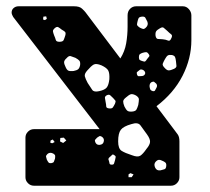

<svg xmlns="http://www.w3.org/2000/svg" viewBox="-20 -591 669 611"><path d="M88 0Q77 0 69 -8Q61 -16 61 -27V-153Q61 -164 69 -172Q77 -180 88 -180H297L22 -537Q21 -539 19 -543Q17 -547 17 -551Q17 -560 23.5 -565.5Q30 -571 39 -571H216Q233 -571 241 -563.5Q249 -556 252 -552L363 -405Q377 -427 381.5 -453Q386 -479 386 -506V-542Q386 -555 394 -563Q402 -571 413 -571H562Q573 -571 581 -562Q589 -553 589 -542V-463Q589 -405 561 -350Q533 -295 478 -253L536 -176Q541 -170 546 -162.5Q551 -155 551 -141V-27Q551 -16 543 -8Q535 0 524 0ZM127 -539 118 -538 117 -529 123 -527 129 -531ZM449 -522Q445 -530 442.5 -534.5Q440 -539 431 -538Q423 -537 421 -533Q419 -529 417 -520Q415 -513 417 -510Q419 -507 425 -503Q431 -500 435 -499Q439 -498 444 -503Q453 -511 449 -522ZM176 -497Q170 -502 165.5 -504.5Q161 -507 155 -502Q148 -496 148.5 -491.5Q149 -487 152 -479Q156 -470 157.5 -464Q159 -458 169 -458Q180 -458 182.5 -463.5Q185 -469 188 -479Q190 -487 186.5 -490Q183 -493 176 -497ZM512 -493Q505 -499 501 -502.5Q497 -506 489 -501Q480 -496 477 -491.5Q474 -487 475 -477Q477 -467 483 -467Q489 -467 498 -466Q508 -465 514.5 -462Q521 -459 525 -469Q530 -478 524.5 -482Q519 -486 512 -493ZM453 -419Q449 -425 445 -425Q441 -425 434 -423Q428 -421 425 -418.5Q422 -416 422 -409Q422 -402 425 -400Q428 -398 435 -396Q440 -394 442.5 -396Q445 -398 448 -403Q452 -408 454.5 -411Q457 -414 453 -419ZM527 -416Q518 -417 514 -414.5Q510 -412 505 -403Q500 -394 498 -388.5Q496 -383 504 -375Q511 -367 517 -367Q523 -367 534 -372Q542 -376 541.5 -381.5Q541 -387 540 -396Q539 -405 537 -409.5Q535 -414 527 -416ZM220 -407Q210 -411 204.5 -412.5Q199 -414 192 -406Q184 -399 184 -393Q184 -387 189 -377Q193 -368 198 -366Q203 -364 214 -365Q224 -367 228.5 -370.5Q233 -374 235 -384Q236 -394 232.5 -398Q229 -402 220 -407ZM303 -383Q286 -390 278 -385.5Q270 -381 258 -367Q248 -356 250 -348Q252 -340 259 -327Q268 -313 273.5 -305Q279 -297 296 -301Q314 -305 320 -313Q326 -321 328 -339Q329 -358 324.5 -366.5Q320 -375 303 -383ZM436 -368Q428 -372 424 -368Q419 -364 416.5 -362Q414 -360 416 -354Q418 -348 422 -348.5Q426 -349 432 -349Q440 -350 442 -357Q443 -363 436 -368ZM477 -325Q473 -329 470.5 -330.5Q468 -332 463 -330Q455 -326 456 -315Q457 -309 458.5 -306Q460 -303 466 -301Q472 -300 473.5 -303.5Q475 -307 478 -312Q482 -319 477 -325ZM413 -287Q402 -293 396 -291Q390 -289 381 -281Q372 -274 372 -268Q372 -262 376 -252Q381 -242 385.5 -238.5Q390 -235 401 -236Q411 -237 414 -242Q417 -247 420 -257Q422 -269 422 -275Q422 -281 413 -287ZM340 -279Q334 -285 330.5 -288Q327 -291 320 -288Q313 -284 314 -279Q315 -274 316 -267Q318 -258 318 -252.5Q318 -247 327 -246Q336 -245 339 -249Q342 -253 346 -261Q349 -268 347 -271Q345 -274 340 -279ZM448 -163Q435 -181 427 -192Q419 -203 398 -196Q373 -189 364.5 -178Q356 -167 356 -141Q356 -118 367 -111Q378 -104 400 -97Q418 -90 426.5 -95.5Q435 -101 446 -117Q457 -130 457.5 -139.5Q458 -149 448 -163ZM304 -156Q299 -159 296 -157.5Q293 -156 289 -153Q285 -149 283 -146.5Q281 -144 283 -139Q287 -129 297 -130Q308 -131 310 -140Q313 -150 304 -156ZM183 -153 172 -152 171 -141 181 -136 191 -144ZM148 -147 141 -144 140 -137 146 -135 154 -139ZM150 -102Q139 -108 131 -101Q126 -96 126.5 -92.5Q127 -89 129 -83Q132 -77 134.5 -74Q137 -71 144 -72Q150 -73 151.5 -76.5Q153 -80 155 -86Q156 -92 155.5 -95.5Q155 -99 150 -102ZM344 -97Q339 -101 336.5 -98Q334 -95 329 -91Q323 -86 326 -81Q328 -75 328.5 -71Q329 -67 336 -67Q342 -67 343 -71Q344 -75 346 -81Q347 -87 348 -90.5Q349 -94 344 -97ZM495 -80Q484 -86 476 -77Q468 -69 474 -57Q479 -47 491 -49Q499 -51 503.5 -52.5Q508 -54 509 -62Q510 -70 506.5 -73.5Q503 -77 495 -80ZM395 -40 389 -36V-27H399L405 -36Z"/></svg>

Font: Rubik Moonrocks
Style: Regular
Weight: 400
Designer: Hubert and Fischer, NaN
Foundry: Hubert and Fischer, NaN
Version: Version 2.200